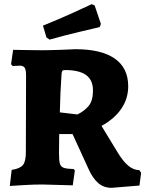

<svg xmlns="http://www.w3.org/2000/svg" viewBox="-20 -885 698 921"><path d="M404 -76 328 -242H264L263 -149Q263 -114 267.5 -99.5Q272 -85 286 -80Q300 -75 334 -74L339 -67L329 4L182 0Q141 0 91.5 3Q42 6 27 7L36 -70Q76 -76 90 -93.5Q104 -111 104 -153L105 -523Q105 -550 98.5 -560Q92 -570 75 -570Q64 -570 54 -569Q44 -568 41 -568L33 -577L43 -646Q58 -646 97.5 -645Q137 -644 175 -644Q220 -644 271 -646Q322 -648 342 -649Q466 -649 530.5 -604Q595 -559 595 -471Q595 -412 562 -363.5Q529 -315 467 -281L543 -156Q570 -111 595.5 -90Q621 -69 648 -69L657 -56L649 5L515 16Q478 16 451.5 -6.5Q425 -29 404 -76ZM426 -451Q426 -501 393 -525Q360 -549 292 -549Q282 -549 279 -545Q276 -541 275 -527Q269 -441 267 -346L351 -336Q383 -351 404.5 -376Q426 -401 426 -451ZM203 -705 186 -762Q258 -791 329 -823Q400 -855 420 -865L434 -859L464 -770L458 -755Q437 -750 364.5 -733Q292 -716 218 -695Z"/></svg>

Font: Alegreya ExtraBold
Style: Regular
Weight: 800
Designer: Juan Pablo del Peral
Foundry: Huerta Tipografica
Version: Version 2.007; ttfautohint (v1.6)